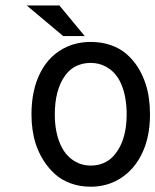

<svg xmlns="http://www.w3.org/2000/svg" viewBox="-20 -685 579 715"><path d="M215.3 -550.8 79.6 -664.6H201.2L295.4 -550.8ZM538.6 -258.8Q538.6 -168.5 503.9 -103.5Q469.2 -38.6 406.7 -8.8Q366.2 10.3 317.9 10.3Q277.3 10.3 243.2 -2.2Q209 -14.6 184.3 -37.1Q159.7 -59.6 142.1 -87.4Q124.5 -115.2 113.3 -148.4Q97.2 -198.2 97.2 -258.8Q97.2 -351.1 131.3 -416.5Q165.5 -481.9 229 -510.7Q269.5 -528.8 317.9 -528.8Q358.9 -528.8 393.1 -516.8Q427.2 -504.9 451.9 -483.2Q476.6 -461.4 493.9 -433.8Q511.2 -406.2 522.5 -372.1Q538.6 -322.3 538.6 -258.8ZM451.7 -258.8Q451.7 -323.7 432.1 -370.4Q412.6 -417 373 -437.5Q348.1 -450.7 317.9 -450.7Q296.9 -450.7 278.8 -444.8Q260.7 -439 247.3 -429Q233.9 -418.9 223.1 -404.5Q212.4 -390.1 205.6 -374.5Q198.7 -358.9 193.4 -339.8Q184.1 -304.2 184.1 -258.8Q184.1 -195.8 203.9 -149.4Q223.6 -103 262.7 -82Q287.1 -68.4 317.9 -68.4Q343.8 -68.4 365 -77.4Q386.2 -86.4 401.1 -102.5Q416 -118.7 426 -137.7Q436 -156.7 442.4 -180.2Q451.7 -215.3 451.7 -258.8Z"/></svg>

Font: Meera Inimai
Style: Regular
Weight: 400
Version: 2.0.0+20160526